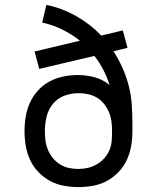

<svg xmlns="http://www.w3.org/2000/svg" viewBox="-20 -755 640 783"><path d="M300 8Q270 8 240 2.5Q210 -3 183.5 -17.5Q157 -32 136 -54Q115 -76 102.5 -103.5Q90 -131 85 -160.5Q80 -190 80 -220Q80 -250 85 -280Q90 -310 102.5 -337Q115 -364 135.5 -386.5Q156 -409 182.5 -423Q209 -437 238.5 -443Q268 -449 298 -449Q333 -449 367 -439.5Q401 -430 427 -408Q417 -440 401.5 -470Q386 -500 365 -527L140 -474L121 -545L306 -589Q272 -616 233 -635Q194 -654 152 -663L169 -735Q233 -722 290.5 -689.5Q348 -657 393 -610L481 -631L500 -560L443 -546Q464 -513 480 -477Q496 -441 505.5 -403Q515 -365 517.5 -326Q520 -287 520 -248V-221Q520 -190 515 -160.5Q510 -131 497.5 -103.5Q485 -76 464 -54Q443 -32 416.5 -17.5Q390 -3 360 2.5Q330 8 300 8ZM300 -66Q320 -66 339 -70.5Q358 -75 375 -85Q392 -95 405.5 -110Q419 -125 426.5 -143Q434 -161 435.5 -181Q437 -201 437 -220Q437 -240 434.5 -259.5Q432 -279 424.5 -297Q417 -315 404.5 -331Q392 -347 375 -357Q358 -367 338.5 -371Q319 -375 300 -375Q270 -375 242 -364.5Q214 -354 195.5 -331Q177 -308 170 -279Q163 -250 163 -221Q163 -201 165.5 -181.5Q168 -162 175.5 -144Q183 -126 195.5 -110.5Q208 -95 225 -84.5Q242 -74 261 -70Q280 -66 300 -66Z"/></svg>

Font: Iosevka Fixed Extended
Style: Regular
Weight: 400
Width: 7
Monospace: yes
Designer: Belleve Invis
Foundry: Belleve Invis
Version: Version 24.1.1; ttfautohint (v1.8.4)